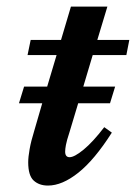

<svg xmlns="http://www.w3.org/2000/svg" viewBox="-20 -551 412 582"><path d="M177.5 -91.5Q177.5 -74.5 191 -74.5Q205.5 -74.5 233.5 -97.5Q261.5 -120.5 296 -165.5L319 -149Q266.5 -66.5 217.5 -27.5Q168.5 11.5 125.5 11.5Q98.5 11.5 82 -3.8Q65.5 -19 65.5 -59Q65.5 -75 69.8 -99Q74 -123 83.5 -153.5L108 -238H37.5L53 -288.5H123L151.5 -384H63.5L73 -430H165L195 -531H305.5L275 -430H372L363 -384H261L232.5 -288.5H329L313.5 -238H217L191 -151.5Q182 -124 179.8 -111.5Q177.5 -99 177.5 -91.5Z"/></svg>

Font: Newsreader 16pt SemiBold
Style: Italic
Weight: 600
Italic angle: -17°
Designer: Hugues Gentile
Foundry: Production Type
Version: Version 1.003; ttfautohint (v1.8.3)